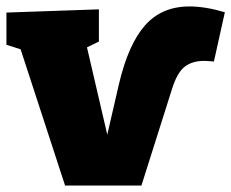

<svg xmlns="http://www.w3.org/2000/svg" viewBox="-24 -574 718 596"><path d="M674 -536 640 -383Q618 -385 609 -385Q573 -385 549.5 -367Q526 -349 510 -298L415 2H178L40 -421L-4 -435V-535L283 -545V-445L246 -427L309 -156L345 -312Q374 -436 426 -495Q478 -554 564 -554Q613 -554 674 -536Z"/></svg>

Font: Bitter Pro Black
Style: Regular
Weight: 900
Designer: Sol Matas, and Bitter project Authors
Foundry: Sol Matas
Version: Version 1.010